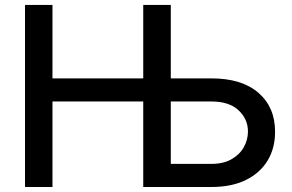

<svg xmlns="http://www.w3.org/2000/svg" viewBox="-20 -747 1166 767"><path d="M824.6 0H552.2V-341.6H189.6V0H79.9V-727.3H189.6V-433.9H552.2V-727.3H662.3V-433.9H824.6Q946 -433.9 1012.4 -376.2Q1078.8 -318.5 1078.8 -221.6V-219.1Q1078.8 -154.8 1049 -105.5Q1019.2 -56.1 962.4 -28.1Q905.5 0 824.6 0ZM824.6 -92.3Q871.8 -92.3 904.3 -110.6Q936.8 -128.9 953.7 -158.6Q970.5 -188.2 970.5 -221.9Q970.5 -271.3 932.9 -306.5Q895.2 -341.6 824.6 -341.6H662.3V-92.3Z"/></svg>

Font: Linik Sans Medium
Style: Regular
Weight: 500
Designer: Rasmus Andersson (font), Cristiano Sobral (main changes)
Foundry: rsms
Version: Version 3.018;June 1, 2022;FontCreator 14.0.0.2814 64-bit; t